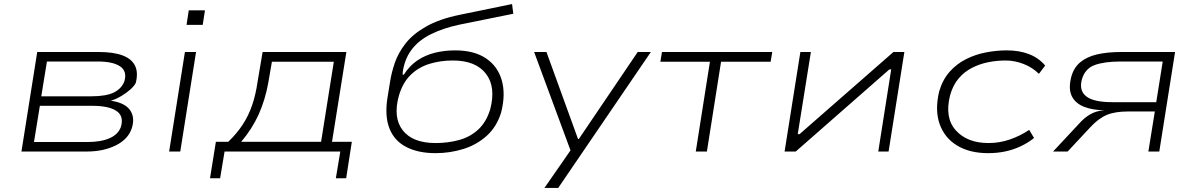

<svg xmlns="http://www.w3.org/2000/svg" viewBox="-20 -749 5914 949"><path d="M86 0 164 -492H468Q541 -492 586 -475Q631 -458 647.5 -424Q664 -390 651 -339Q643 -323 623.5 -306Q604 -289 579 -274Q554 -259 530 -252L529 -251Q597 -241 622.5 -205Q648 -169 632 -117Q615 -62 553.5 -31Q492 0 408 0ZM148 -47H410Q479 -47 522 -66Q565 -85 578 -123Q593 -176 555 -201Q517 -226 436 -226H177ZM184 -273H431Q506 -273 544 -292.5Q582 -312 595 -348Q609 -397 573.5 -421Q538 -445 463 -445H212Z M902 -626 913 -698H993L982 -626ZM816 0 894 -492H949L871 0Z M1018 132 1047 -48H1108Q1149 -87 1178.5 -131.5Q1208 -176 1226 -228.5Q1244 -281 1253 -344L1278 -492H1692L1621 -48H1719L1691 132H1640L1662 0H1090L1068 132ZM1172 -48H1567L1630 -444H1324L1306 -340Q1291 -256 1259 -184.5Q1227 -113 1172 -48Z M2133 8Q2047 8 1988 -22.5Q1929 -53 1905 -114Q1881 -175 1895 -265L1908 -345Q1915 -390 1931.5 -438.5Q1948 -487 1984 -533.5Q2020 -580 2085.5 -617.5Q2151 -655 2253 -676L2511 -729L2517 -681L2250 -627Q2171 -610 2111 -580.5Q2051 -551 2016 -505.5Q1981 -460 1971 -396L1970 -380H1976Q2004 -424 2042.5 -450Q2081 -476 2128.5 -488Q2176 -500 2230 -500Q2323 -500 2381.5 -461Q2440 -422 2460 -352.5Q2480 -283 2457 -193Q2435 -122 2385.5 -77.5Q2336 -33 2270 -12.5Q2204 8 2133 8ZM2133 -42Q2195 -42 2249.5 -57Q2304 -72 2344 -109Q2384 -146 2403 -209Q2432 -320 2381.5 -385Q2331 -450 2218 -450Q2157 -450 2103 -433.5Q2049 -417 2009.5 -378.5Q1970 -340 1951 -274Q1922 -167 1971 -104.5Q2020 -42 2133 -42Z M2671 180 2809 -19 2813 30 2620 -492H2681L2837 -62H2841L3132 -492H3197L2739 180Z M3419 0 3489 -444H3244L3252 -492H3797L3789 -444H3544L3474 0Z M3858 0 3936 -492H3988L3923 -86H3932L4396 -492H4450L4372 0H4321L4385 -406H4376L3913 0Z M4864 8Q4773 8 4711 -29.5Q4649 -67 4624.5 -135.5Q4600 -204 4622 -297Q4639 -355 4673.5 -394Q4708 -433 4754.5 -456.5Q4801 -480 4853.5 -490Q4906 -500 4956 -500Q5018 -500 5066 -481.5Q5114 -463 5146 -425L5115 -384Q5083 -416 5039 -433Q4995 -450 4951 -450Q4907 -450 4864.5 -441.5Q4822 -433 4784 -413.5Q4746 -394 4718 -361Q4690 -328 4676 -278Q4648 -167 4704.5 -104.5Q4761 -42 4866 -42Q4921 -42 4972.5 -60Q5024 -78 5067 -107L5091 -67Q5061 -43 5025 -26Q4989 -9 4949 -0.5Q4909 8 4864 8Z M5185 0 5325 -150Q5351 -176 5381.5 -190.5Q5412 -205 5462 -205H5464L5443 -204Q5381 -204 5337.5 -221.5Q5294 -239 5277 -275Q5260 -311 5275 -369Q5287 -414 5319 -441Q5351 -468 5402 -480Q5453 -492 5524 -492H5788L5710 0H5656L5688 -198H5555Q5491 -198 5450.5 -181Q5410 -164 5369 -120L5257 0ZM5477 -244H5695L5727 -445H5520Q5437 -445 5389.5 -427Q5342 -409 5327 -355Q5313 -300 5350 -272Q5387 -244 5477 -244Z"/></svg>

Font: Nunito Sans 7pt Expanded ExtraLight
Style: Italic
Weight: 250
Width: 7
Italic angle: -9°
Designer: Vernon Adams
Foundry: Vernon Adams
Version: Version 3.101;gftools[0.9.27]